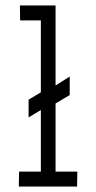

<svg xmlns="http://www.w3.org/2000/svg" viewBox="-20 -685 353 705"><path d="M49 0 50 -55H130V-281L85 -254V-319L130 -346V-610H54L53 -665H184V-371L236 -404V-336L184 -305V-55H264L263 0Z"/></svg>

Font: Inconsolata ExtraCondensed Thin
Style: Regular
Weight: 100
Width: 2
Monospace: yes
Designer: Raph Levien, Cyreal, Brenton Simpson
Foundry: Raph Levien, Cyreal, Google
Version: Version 3.100; ttfautohint (v1.8.4.7-5d5b)